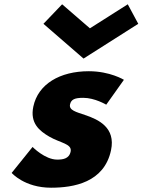

<svg xmlns="http://www.w3.org/2000/svg" viewBox="-20 -860 664 895"><path d="M269.6 -840 182.5 -749 369.4 -587 624.5 -749 575.6 -840 399.1 -728ZM394 -528C259 -528 157.4 -468 135.3 -363C119.1 -286 163.6 -250 209.9 -223C261.6 -193 317 -190 309.2 -153C302 -119 271.4 -116 246.4 -116C189.4 -116 131.8 -175 131.8 -175L34.4 -54C34.4 -54 93.8 15 217.8 15C322.8 15 465.9 -9 497.6 -160C519.7 -265 439.7 -303 376.1 -324C335.1 -338 300.8 -346 306.4 -373C311.5 -397 329 -404 368 -404C422 -404 475.2 -372 475.2 -372L557.6 -488C557.6 -488 493 -528 394 -528Z"/></svg>

Font: Hussar
Style: BdOblTwo
Weight: 700
Foundry: Cannot Into Space Fonts
Version: Version 2.00